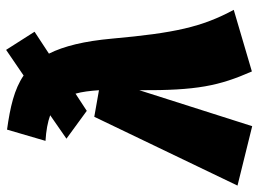

<svg xmlns="http://www.w3.org/2000/svg" viewBox="-160 -680 827 614"><g transform="rotate(-90 253.0 -373.5)"><path d="M436 -428C428 -517 412 -582 388 -630L458 -676L400 -767L318 -711C274 -741 217 -754 145 -764L109 -641C142 -639 169 -634 191 -626L116 -574L205 -509L260 -545C266 -524 269 -499 271 -470L186 -485L-34 -27L156 20L271 -341C270 -156 285 -86 331 19L528 -39C473 -141 454 -228 436 -428Z"/></g></svg>

Font: Fira Sans Heavy
Style: Italic
Weight: 900
Italic angle: -8°
Designer: bBox Type GmbH & Carrois Corporate GbR & Edenspiekermann AG
Foundry: bBox Type GmbH & Carrois Corporate GbR & Edenspiekermann AG
Version: Version 4.301;PS 004.301;hotconv 1.0.88;makeotf.lib2.5.64775